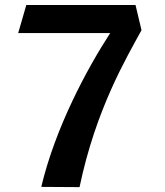

<svg xmlns="http://www.w3.org/2000/svg" viewBox="-20 -750 660 770"><path d="M547.5 -629 523.5 -730H85.5L53 -617.5H422C329.5 -475 202.5 -240 145.5 -0.5L299 0.5C364.5 -313.5 488 -519.5 547.5 -629Z"/></svg>

Font: Monaspace Argon SemiBold
Style: Regular
Weight: 600
Designer: Riley Cran & the Lettermatic Team
Foundry: Lettermatic
Version: Version 1.000 (Monaspace Argon)